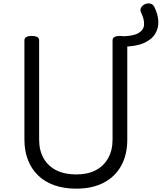

<svg xmlns="http://www.w3.org/2000/svg" viewBox="-20 -1109 967 1148"><path d="M903 -1067Q924 -1025 926.5 -983.5Q929 -942 908 -907Q887 -872 838.5 -851Q790 -830 710 -830V-892Q779 -893 809.5 -912Q840 -931 841.5 -962.5Q843 -994 824 -1033Q816 -1050 823.5 -1063.5Q831 -1077 846.5 -1084Q862 -1091 878.5 -1087.5Q895 -1084 903 -1067ZM436 19Q363 19 306 -1Q249 -21 209 -59Q169 -97 147.5 -151.5Q126 -206 126 -274V-867Q126 -881 137 -887.5Q148 -894 170 -894Q192 -894 203 -887.5Q214 -881 214 -867V-274Q214 -210 240.5 -163Q267 -116 316.5 -91Q366 -66 436 -66Q504 -66 552 -91Q600 -116 626.5 -163Q653 -210 653 -274V-867Q653 -881 664 -887.5Q675 -894 697 -894Q741 -894 741 -867V-274Q741 -183 704 -117Q667 -51 599 -16Q531 19 436 19Z"/></svg>

Font: Playwrite HR Lijeva
Style: Regular
Weight: 400
Designer: Veronika Burian, José Scaglione
Foundry: TypeTogether
Version: Version 1.002